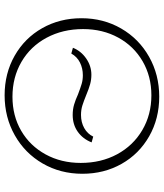

<svg xmlns="http://www.w3.org/2000/svg" viewBox="41 -745 710 832"><g transform="rotate(90 396.0 -329.0)"><path d="M59 -327Q59 -422 103.5 -499Q148 -576 226 -620Q304 -664 399 -664Q494 -664 570.5 -620.5Q647 -577 690 -501Q733 -425 733 -331Q733 -236 688.5 -159Q644 -82 566 -38Q488 6 393 6Q298 6 221.5 -37.5Q145 -81 102 -157Q59 -233 59 -327ZM686 -324Q686 -412 648.5 -481.5Q611 -551 544 -590.5Q477 -630 393 -630Q311 -630 245.5 -592Q180 -554 143 -486.5Q106 -419 106 -334Q106 -246 143.5 -176Q181 -106 248 -67Q315 -28 399 -28Q482 -28 547 -66Q612 -104 649 -171.5Q686 -239 686 -324ZM187 -290Q201 -325 233.5 -347.5Q266 -370 304 -370Q325 -370 345 -364.5Q365 -359 391 -348Q418 -337 437 -331Q456 -325 478 -325Q510 -325 535 -339Q560 -353 572 -378L597 -371Q582 -333 551 -311Q520 -289 478 -289Q454 -289 433.5 -295Q413 -301 389 -312Q360 -323 343 -328Q326 -333 306 -333Q276 -333 251 -320.5Q226 -308 212 -283Z"/></g></svg>

Font: Ysabeau Infant Light
Style: Regular
Weight: 300
Designer: Christian Thalmann (Catharsis Fonts)
Version: Version 0.003